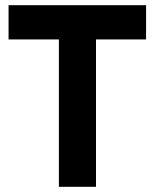

<svg xmlns="http://www.w3.org/2000/svg" viewBox="-20 -720 596 740"><path d="M350 0H207V-568H13V-700H543V-568H350Z"/></svg>

Font: LilGrotesk Bold
Style: Regular
Weight: 700
Designer: BSozoo
Foundry: BSozoo
Version: Version 1.001;PS 001.001;hotconv 1.0.70;makeotf.lib2.5.58329